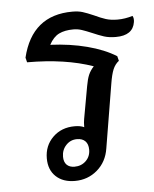

<svg xmlns="http://www.w3.org/2000/svg" viewBox="-46 -601 519 648"><g transform="rotate(-5 214.0 -277.0)"><path d="M427 -509Q420 -464 362 -464Q339 -464 322 -469.5Q305 -475 282 -485Q263 -493 249.5 -497.5Q236 -502 221 -502Q192 -502 172.5 -492.5Q153 -483 139 -457Q206 -454 263.5 -439Q321 -424 361 -399L365 -383Q352 -373 345 -356.5Q338 -340 333 -309L297 -92Q290 -47 258 -19.5Q226 8 182 8Q142 8 118 -14.5Q94 -37 94 -76Q94 -119 123 -147.5Q152 -176 197 -176Q217 -176 229 -170Q229 -187 231 -197L251 -308Q255 -331 261 -345Q267 -359 279 -372Q185 -405 56 -405L52 -421Q86 -562 223 -562Q243 -562 257.5 -557.5Q272 -553 295 -543Q316 -533 333 -527.5Q350 -522 373 -522Q398 -522 424 -530Q429 -522 427 -509ZM239 -93Q239 -112 229 -122Q219 -132 201 -132Q179 -132 164 -116Q149 -100 149 -77Q149 -59 158.5 -49.5Q168 -40 185 -40Q208 -40 223.5 -55Q239 -70 239 -93Z"/></g></svg>

Font: Thasadith
Style: Bold Italic
Weight: 700
Italic angle: -9°
Designer: Cadson Demak Co.,Ltd.
Foundry: Cadson Demak Co.,Ltd.
Version: Version 1.000; ttfautohint (v1.6)